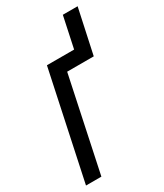

<svg xmlns="http://www.w3.org/2000/svg" viewBox="-182 -761 709 832"><g transform="rotate(-30 172.5 -345.5)"><path d="M71 0 170 -468H303L351 -691H277L244 -536H108L-6 0Z"/></g></svg>

Font: Noto Sans Display Condensed
Style: Italic
Weight: 400
Width: 3
Designer: Monotype Design team
Foundry: Monotype Imaging Inc.
Version: 1.000